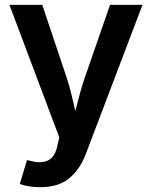

<svg xmlns="http://www.w3.org/2000/svg" viewBox="-20 -566 628 794"><path d="M62 194.8 91.8 95.7 106.9 99.6Q149.9 111.3 178.7 97.4Q207.5 83.5 217.3 36.6L225.1 2L19 -545.9H154.8L254.4 -249Q266.1 -213.4 274.9 -178Q283.7 -142.6 291.5 -106.9Q300.8 -143.1 310.3 -178.5Q319.8 -213.9 332 -249L435.1 -545.9H569.3L335 70.3Q310.1 135.7 265.6 171.9Q221.2 208 147 208Q120.1 208 97.4 204.1Q74.7 200.2 62 194.8Z"/></svg>

Font: Inter SemiBold
Style: Regular
Weight: 600
Designer: Rasmus Andersson
Foundry: rsms
Version: Version 4.001;git-9221beed3